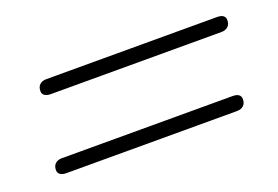

<svg xmlns="http://www.w3.org/2000/svg" viewBox="-48 -527 696 480"><g transform="rotate(-20 300.0 -287.0)"><path d="M548 -367H94Q84 -367 78 -371Q72 -375 72 -383Q72 -394 78.5 -400Q85 -406 96 -406H550Q561 -406 566.5 -402Q572 -398 572 -390Q572 -379 565.5 -373Q559 -367 548 -367ZM517 -168H63Q53 -168 47 -172Q41 -176 41 -184Q41 -195 47.5 -201Q54 -207 65 -207H519Q530 -207 535.5 -203Q541 -199 541 -191Q541 -180 534.5 -174Q528 -168 517 -168Z"/></g></svg>

Font: Nunito Variable Extra Light
Style: Italic
Weight: 200
Italic angle: -9°
Designer: Vernon Adams
Foundry: Vernon Adams
Version: Version 3.602